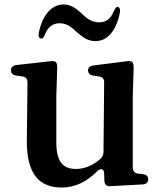

<svg xmlns="http://www.w3.org/2000/svg" viewBox="-20 -816 716 859"><path d="M256 23C317 23 369 -4 413 -48C430 -65 445 -63 446 -40L447 -7C448 10 457 18 473 17L619 9C635 8 643 0 643 -14C643 -28 634 -35 619 -37L598 -39C583 -41 574 -51 574 -66V-386L578 -513C578 -526 576 -532 573 -537C569 -542 560 -544 547 -542L397 -523C382 -521 374 -513 374 -501C374 -488 382 -480 397 -478L423 -474C438 -472 446 -463 446 -448L443 -138C443 -126 440 -116 431 -107C400 -78 360 -60 320 -60C263 -60 232 -90 232 -180V-386L236 -512C236 -524 235 -532 231 -537C227 -542 219 -544 205 -542L53 -525C38 -523 29 -515 29 -502C29 -489 36 -481 52 -478L80 -474C95 -472 103 -463 103 -447L100 -187C99 -32 160 23 256 23ZM162 -644C170 -641 176 -649 182 -664C195 -695 216 -712 247 -712C281 -712 304 -691 325 -671C350 -650 372 -632 407 -632C461 -632 500 -679 516 -758C519 -773 516 -782 508 -785C501 -787 495 -779 488 -764C476 -733 455 -716 423 -716C390 -716 366 -735 345 -756C321 -778 297 -796 265 -796C210 -796 170 -748 154 -671C151 -655 154 -646 162 -644Z"/></svg>

Font: 寒蝉锦书宋Pro Soft
Style: Regular
Weight: 700
Designer: 寒蝉锦书宋{Warren} 思源宋体{Ryoko NISHIZUKA 西塚涼子 (kana & ideographs); Frank Grießhammer (Latin, Greek & Cyrillic); Wenlong ZHANG 
Foundry: Adobe & ChillType
Version: Version 2.000;Glyphs 3.1.1 (3135)